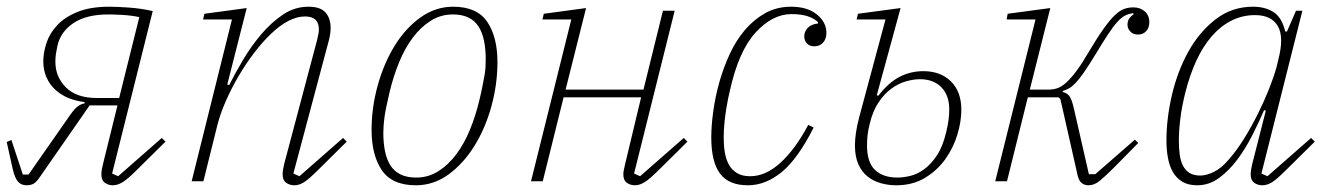

<svg xmlns="http://www.w3.org/2000/svg" viewBox="-20 -540 3962 572"><path d="M59 12Q43 12 33.5 1Q24 -10 18 -36L0 -117L14 -123L48 -20H65L181 -186Q199 -213 209.5 -221.5Q220 -230 232 -232V-236Q206 -239 184 -248Q162 -257 145 -272.5Q128 -288 118.5 -309.5Q109 -331 109 -357Q109 -383 118.5 -412Q128 -441 150.5 -465Q173 -489 211 -504.5Q249 -520 306 -520Q327 -520 363.5 -517.5Q400 -515 435 -507L314 -23L332 -15L462 -129L473 -118L389 -35Q360 -6 345 3Q330 12 316 12Q303 12 292.5 4.5Q282 -3 282 -21Q282 -32 287 -52L330 -226H247L99 -13Q89 2 80.5 7Q72 12 59 12ZM395 -489Q372 -494 345.5 -495.5Q319 -497 303 -497Q237 -497 198.5 -471Q160 -445 151 -403Q148 -389 146.5 -379Q145 -369 145 -356Q145 -311 176.5 -279.5Q208 -248 269 -248H335Z M857 12Q843 12 832.5 4.5Q822 -3 822 -20Q822 -33 827 -53L925 -422Q930 -442 930 -452Q930 -491 889 -491Q841 -491 786 -438Q762 -415 737.5 -383Q713 -351 691.5 -314.5Q670 -278 653 -239.5Q636 -201 627 -165L586 0H551L671 -482H585L589 -499L715 -516L657 -288L663 -287Q680 -321 704 -361.5Q728 -402 758 -437.5Q788 -473 823 -496.5Q858 -520 899 -520Q935 -520 950 -502.5Q965 -485 965 -457Q965 -439 959 -417L854 -23L872 -15L1002 -129L1013 -118L929 -35Q900 -6 885.5 3Q871 12 857 12Z M1220 -11Q1256 -11 1286 -30Q1316 -49 1339.5 -80.5Q1363 -112 1380 -153.5Q1397 -195 1408 -241Q1414 -266 1417.5 -284Q1421 -302 1423.5 -316Q1426 -330 1426.5 -341.5Q1427 -353 1427 -364Q1427 -394 1422 -418.5Q1417 -443 1406 -460.5Q1395 -478 1376 -487.5Q1357 -497 1329 -497Q1293 -497 1263 -478Q1233 -459 1209.5 -427.5Q1186 -396 1169 -354.5Q1152 -313 1141 -267Q1129 -217 1125.5 -191.5Q1122 -166 1122 -144Q1122 -114 1127 -89.5Q1132 -65 1143 -47.5Q1154 -30 1173 -20.5Q1192 -11 1220 -11ZM1219 12Q1148 12 1117.5 -33Q1087 -78 1087 -153Q1087 -219 1105 -284.5Q1123 -350 1155 -402.5Q1187 -455 1232 -487.5Q1277 -520 1330 -520Q1401 -520 1431.5 -475Q1462 -430 1462 -355Q1462 -289 1444 -223.5Q1426 -158 1393.5 -105.5Q1361 -53 1316.5 -20.5Q1272 12 1219 12Z M1872 12Q1858 12 1847.5 4.5Q1837 -3 1837 -21Q1837 -27 1839 -36Q1841 -45 1843 -54L1890 -250H1659L1597 0H1562L1682 -482H1596L1600 -499L1726 -516L1665 -273H1897L1955 -508H1990L1869 -23L1887 -15L2017 -129L2028 -118L1944 -35Q1915 -6 1900 3Q1885 12 1872 12Z M2208 12Q2151 12 2125 -23Q2099 -58 2099 -130Q2099 -166 2105 -209Q2111 -252 2123 -295Q2135 -338 2154 -379Q2173 -420 2199.5 -451Q2226 -482 2260 -501Q2294 -520 2337 -520Q2385 -520 2413.5 -497Q2442 -474 2442 -442Q2442 -424 2432 -413Q2422 -402 2406 -402Q2392 -402 2384 -410.5Q2376 -419 2376 -432Q2376 -446 2386.5 -457Q2397 -468 2417 -470V-474Q2406 -485 2386.5 -491.5Q2367 -498 2338 -498Q2281 -498 2230.5 -442.5Q2180 -387 2154 -268Q2152 -260 2149 -245.5Q2146 -231 2143 -212Q2140 -193 2138 -171.5Q2136 -150 2136 -128Q2136 -106 2139.5 -85.5Q2143 -65 2151.5 -49.5Q2160 -34 2175.5 -24.5Q2191 -15 2215 -15Q2261 -15 2305 -55Q2349 -95 2388 -168L2404 -160Q2357 -67 2309 -27.5Q2261 12 2208 12Z M2650 12Q2627 12 2605 6Q2583 0 2565.5 -13.5Q2548 -27 2537.5 -50Q2527 -73 2527 -107Q2527 -143 2540 -192L2618 -482H2532L2536 -499L2663 -516L2592 -256L2597 -255Q2626 -293 2659 -310.5Q2692 -328 2731 -328Q2782 -328 2813 -297.5Q2844 -267 2844 -213Q2844 -178 2832 -138.5Q2820 -99 2796 -65.5Q2772 -32 2735.5 -10Q2699 12 2650 12ZM2653 -11Q2671 -11 2692 -16Q2713 -21 2733.5 -36Q2754 -51 2771.5 -77.5Q2789 -104 2799 -147Q2804 -167 2806 -183.5Q2808 -200 2808 -214Q2808 -256 2784.5 -280Q2761 -304 2721 -304Q2701 -304 2678.5 -297.5Q2656 -291 2635 -275.5Q2614 -260 2597 -234.5Q2580 -209 2571 -171Q2566 -152 2564.5 -136Q2563 -120 2563 -107Q2563 -56 2587 -33.5Q2611 -11 2653 -11Z M3223 12Q3212 12 3203.5 6Q3195 0 3191 -15L3139 -245L3133 -250H3042L2980 0H2945L3065 -482H2979L2982 -499L3109 -516L3048 -273H3103Q3117 -273 3129.5 -277Q3142 -281 3156 -293.5Q3170 -306 3186.5 -328Q3203 -350 3224 -386Q3249 -428 3267.5 -454Q3286 -480 3300.5 -494Q3315 -508 3328 -513Q3341 -518 3357 -518Q3377 -518 3390.5 -506Q3404 -494 3404 -474Q3404 -457 3394.5 -447Q3385 -437 3370 -437Q3356 -437 3347.5 -446Q3339 -455 3339 -466Q3339 -478 3344.5 -485.5Q3350 -493 3357 -497L3356 -501Q3343 -499 3332.5 -494Q3322 -489 3309.5 -475.5Q3297 -462 3281.5 -438.5Q3266 -415 3243 -377Q3223 -344 3209 -324Q3195 -304 3184.5 -293Q3174 -282 3165 -277Q3156 -272 3146 -269V-266Q3159 -263 3166 -253.5Q3173 -244 3179 -218L3224 -21H3243L3361 -124L3371 -114L3299 -41Q3273 -15 3256.5 -1.5Q3240 12 3223 12Z M3547 12Q3520 12 3502.5 1.5Q3485 -9 3474.5 -27Q3464 -45 3459.5 -69.5Q3455 -94 3455 -121Q3455 -187 3471.5 -257.5Q3488 -328 3520.5 -386.5Q3553 -445 3601.5 -482.5Q3650 -520 3713 -520Q3749 -520 3774 -504Q3799 -488 3809 -446H3814L3841 -508H3860L3738 -23L3756 -15L3886 -129L3897 -118L3813 -35Q3784 -6 3769.5 3Q3755 12 3741 12Q3727 12 3716.5 4.5Q3706 -3 3706 -20Q3706 -33 3711 -53L3751 -210L3746 -212Q3731 -177 3711 -137.5Q3691 -98 3666.5 -65Q3642 -32 3612 -10Q3582 12 3547 12ZM3556 -17Q3574 -17 3596.5 -28Q3619 -39 3640 -64Q3664 -91 3686 -126.5Q3708 -162 3727 -200Q3746 -238 3760.5 -274.5Q3775 -311 3783 -340L3788 -361Q3806 -429 3787 -462Q3768 -495 3719 -495Q3681 -495 3648.5 -478.5Q3616 -462 3590 -432Q3564 -402 3544.5 -360Q3525 -318 3512 -267Q3501 -224 3496.5 -187Q3492 -150 3492 -121Q3492 -99 3494.5 -80Q3497 -61 3504 -47Q3511 -33 3523.5 -25Q3536 -17 3556 -17Z"/></svg>

Font: IBM Plex Serif ExtraLight
Style: Italic
Weight: 200
Italic angle: -14°
Designer: Mike Abbink, Paul van der Laan, Pieter van Rosmalen
Foundry: Bold Monday
Version: Version 2.5